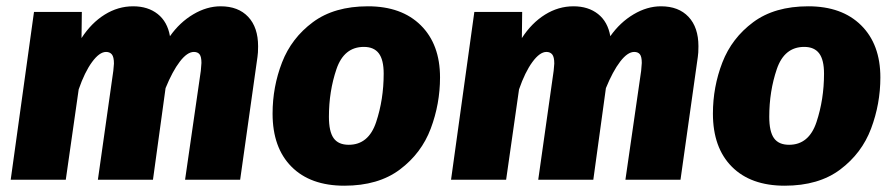

<svg xmlns="http://www.w3.org/2000/svg" viewBox="-20 -571 2838 610"><path d="M800 -424Q800 -402 798 -390L743 0H568L618 -346Q620 -366 620 -371Q620 -391 614 -398.5Q608 -406 596 -406Q575 -406 551.5 -375.5Q528 -345 506 -291L466 0H291L340 -346Q342 -364 342 -369Q342 -390 335.5 -398Q329 -406 317 -406Q296 -406 272.5 -374Q249 -342 230 -287L189 0H14L88 -533H240L239 -450Q270 -498 312.5 -524.5Q355 -551 403 -551Q450 -551 481 -526.5Q512 -502 520 -456Q551 -500 594 -525.5Q637 -551 681 -551Q737 -551 768.5 -517.5Q800 -484 800 -424Z M846 -210Q846 -295 876 -372.5Q906 -450 974 -500.5Q1042 -551 1149 -551Q1256 -551 1317 -490.5Q1378 -430 1378 -325Q1378 -241 1348.5 -162.5Q1319 -84 1250.5 -32.5Q1182 19 1074 19Q966 19 906 -41.5Q846 -102 846 -210ZM1199 -337Q1199 -381 1183.5 -401.5Q1168 -422 1136 -422Q1073 -422 1049 -351.5Q1025 -281 1025 -200Q1025 -153 1040 -132Q1055 -111 1088 -111Q1151 -111 1175 -183Q1199 -255 1199 -337Z M2199 -424Q2199 -402 2197 -390L2142 0H1967L2017 -346Q2019 -366 2019 -371Q2019 -391 2013 -398.5Q2007 -406 1995 -406Q1974 -406 1950.5 -375.5Q1927 -345 1905 -291L1865 0H1690L1739 -346Q1741 -364 1741 -369Q1741 -390 1734.5 -398Q1728 -406 1716 -406Q1695 -406 1671.5 -374Q1648 -342 1629 -287L1588 0H1413L1487 -533H1639L1638 -450Q1669 -498 1711.5 -524.5Q1754 -551 1802 -551Q1849 -551 1880 -526.5Q1911 -502 1919 -456Q1950 -500 1993 -525.5Q2036 -551 2080 -551Q2136 -551 2167.5 -517.5Q2199 -484 2199 -424Z M2245 -210Q2245 -295 2275 -372.5Q2305 -450 2373 -500.5Q2441 -551 2548 -551Q2655 -551 2716 -490.5Q2777 -430 2777 -325Q2777 -241 2747.5 -162.5Q2718 -84 2649.5 -32.5Q2581 19 2473 19Q2365 19 2305 -41.5Q2245 -102 2245 -210ZM2598 -337Q2598 -381 2582.5 -401.5Q2567 -422 2535 -422Q2472 -422 2448 -351.5Q2424 -281 2424 -200Q2424 -153 2439 -132Q2454 -111 2487 -111Q2550 -111 2574 -183Q2598 -255 2598 -337Z"/></svg>

Font: Trujillo ExtraBold
Style: Italic
Weight: 800
Italic angle: -8°
Designer: Fira Sans original fonts by bBox Type GmbH, Carrois Corporate GbR, & Edenspiekermann AG / Changes by Cristiano Sobral
Foundry: Fira Sans original fonts by bBox Type GmbH, Carrois Corporate GbR, & Edenspiekermann AG / Changes by Cristiano Sobral
Version: Version 4.301;July 28, 2020;FontCreator 13.0.0.2655 64-bit